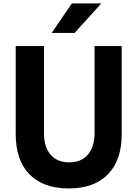

<svg xmlns="http://www.w3.org/2000/svg" viewBox="-20 -1065 790 1104"><path d="M232.9 -800V-296.6Q232.9 -218.7 271.2 -175.1Q309.5 -131.4 378.3 -131.4Q447.2 -131.4 485.4 -176Q523.7 -220.7 523.7 -300.5V-800H679.7V-293.1Q679.7 -143.9 600.5 -62.6Q521.2 18.6 375 18.6Q228.8 18.6 149.5 -62.6Q70.3 -143.9 70.3 -293.1V-800ZM393.1 -1045.3H562.5L408.8 -875.5H277.2Z"/></svg>

Font: Martian Mono Custom sWd Rg
Style: Regular
Weight: 400
Width: 6
Monospace: yes
Designer: Alex Havermale
Foundry: Evil Martians
Version: Version 1.000